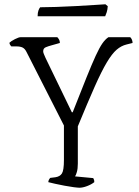

<svg xmlns="http://www.w3.org/2000/svg" viewBox="-20 -878 651 898"><path d="M352 0Q344 0 324.5 -2.5Q305 -5 281.5 -9.5Q258 -14 237.5 -18.5Q217 -23 206 -26Q206 -32 209 -37.5Q212 -43 215 -46L239 -49Q260 -52 269.5 -66.5Q279 -81 279 -130V-291L105 -633Q97 -650 86 -655.5Q75 -661 56 -661H33Q31 -663 28 -667Q25 -671 24 -678Q32 -686 50 -695Q68 -704 76 -704H248Q252 -700 256 -693.5Q260 -687 260 -677L221 -666Q206 -662 194 -657Q182 -652 182 -638Q182 -632 185.5 -624.5Q189 -617 193 -607L316 -353H320Q359 -452 384.5 -515.5Q410 -579 427.5 -617Q445 -655 458.5 -674.5Q472 -694 487 -704H589Q593 -701 596.5 -693.5Q600 -686 600 -677L572 -670Q547 -664 525.5 -645.5Q504 -627 479.5 -586Q455 -545 423 -473Q391 -401 344 -287V-113Q344 -89 339.5 -73.5Q335 -58 331 -53L416 -45Q418 -41 419.5 -37.5Q421 -34 421 -26Q407 -15 387 -7.5Q367 0 352 0ZM156 -802Q156 -819 160 -829.5Q164 -840 168 -844Q198 -844 242.5 -845.5Q287 -847 333.5 -849.5Q380 -852 418 -854.5Q456 -857 473 -858L484 -849Q483 -833 479 -820.5Q475 -808 472 -802Z"/></svg>

Font: Texturina Thin
Style: Regular
Weight: 100
Designer: Guillermo Torres Carreño
Foundry: Omnibus-Type
Version: Version 1.002; ttfautohint (v1.8.3)